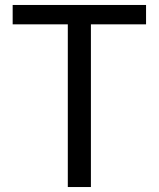

<svg xmlns="http://www.w3.org/2000/svg" viewBox="-20 -753 639 773"><path d="M253 0H346V-655H568V-733H31V-655H253Z"/></svg>

Font: GenYoGothic2 TW R
Style: Regular
Weight: 400
Version: Version 2.100;PS 2.1;hotconv 16.6.51;makeotf.lib2.5.65220 DE